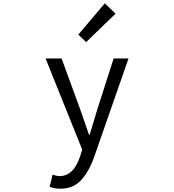

<svg xmlns="http://www.w3.org/2000/svg" viewBox="-20 -892 1040 1146"><path d="M339.8 234.4Q304.7 234.4 276.4 222.7L293.9 150.4Q318.4 159.2 335 159.2Q418.9 159.2 458 42L470.7 1L252 -543H347.7L458 -241.2Q466.8 -215.8 485.4 -162.6Q503.9 -109.4 510.7 -88.9H515.6Q551.8 -209 561.5 -241.2L658.2 -543H747.1L542 44.9Q509.8 134.8 462.9 184.6Q416 234.4 339.8 234.4ZM494.1 -640.6 447.3 -685.5 605.5 -872.1 669.9 -810.5Z"/></svg>

Font: Gen Shin Gothic Monospace Regular
Style: Regular
Weight: 400
Designer: [Source Han Sans]
Ryoko NISHIZUKA  (kana & ideographs); Paul D. Hunt (Latin, Greek & Cyrillic); Wenlong ZHANG  (bopomofo
Version: Version 1.002.20150607